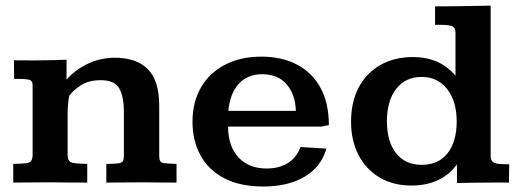

<svg xmlns="http://www.w3.org/2000/svg" viewBox="-20 -659 1880 693"><path d="M27.8 0Q27.8 -2.4 27.8 -12.2Q27.8 -22 27.8 -33.9Q27.8 -45.9 27.8 -55.4Q27.8 -64.9 27.8 -67.4Q58.6 -67.9 73.5 -69.8Q88.4 -71.8 93 -79.1Q97.7 -86.4 97.7 -102.5V-352.5Q97.7 -369.1 82.3 -371.8Q66.9 -374.5 30.8 -374.5Q30.8 -377.9 30.8 -393.1Q30.8 -408.2 30.5 -423.1Q30.3 -438 30.3 -441.4Q49.8 -441.4 67.6 -441.2Q85.4 -440.9 102.1 -440.9Q132.3 -440.9 161.1 -441.7Q189.9 -442.4 220.2 -443.4V-371.6Q249.5 -405.3 293.9 -427.5Q338.4 -449.7 393.1 -450.7Q472.2 -450.7 513.4 -409.7Q554.7 -368.7 554.7 -276.9V-93.8Q554.7 -72.8 569.8 -70.6Q585 -68.4 617.2 -67.4V0Q589.4 0 562.5 -0.2Q535.6 -0.5 497.1 -1Q459.5 -1 427.2 -0.5Q395 0 363.8 0V-67.4Q395.5 -67.4 408.7 -69.8Q421.9 -72.3 424.6 -79.1Q427.2 -85.9 427.2 -99.6V-253.4Q427.2 -311 410.2 -340.3Q393.1 -369.6 343.8 -369.6Q300.3 -369.6 272.5 -351.6Q244.6 -333.5 230 -313.5Q226.6 -297.4 225.3 -278.6Q224.1 -259.8 224.1 -238.8V-100.1Q224.1 -75.7 240.7 -71.8Q257.3 -67.9 294.9 -67.4V0Q262.7 0 232.2 -0.2Q201.7 -0.5 158.2 -1Q118.7 -1 88.4 -0.5Q58.1 0 27.8 0Z M930.7 14.2Q846.7 14.2 789.6 -15.6Q732.4 -45.4 703.6 -98.4Q674.8 -151.4 674.8 -219.2Q674.8 -291 705.6 -343.8Q736.3 -396.5 792.5 -425.5Q848.6 -454.6 922.9 -454.6Q996.6 -454.6 1051.3 -426.3Q1106 -397.9 1136.5 -342.8Q1167 -287.6 1167 -207.5L1139.6 -202.1H803.2Q803.7 -129.9 841.3 -90.3Q878.9 -50.8 941.9 -50.8Q986.8 -50.8 1018.6 -70.3Q1050.3 -89.8 1064.5 -128.4L1158.2 -122.6Q1138.7 -55.7 1078.9 -20.8Q1019 14.2 930.7 14.2ZM804.2 -258.8H1047.9Q1045.9 -318.8 1014.4 -355Q982.9 -391.1 926.3 -391.1Q872.6 -391.1 841.1 -355.7Q809.6 -320.3 804.2 -258.8Z M1465.3 10.7Q1399.4 10.7 1350.6 -18.1Q1301.8 -46.9 1274.4 -98.9Q1247.1 -150.9 1247.1 -219.7Q1247.1 -291.5 1274.9 -343.8Q1302.7 -396 1353.3 -424.6Q1403.8 -453.1 1470.7 -453.1Q1567.4 -453.1 1624 -385.7V-542.5Q1624 -560.5 1611.1 -564.9Q1598.1 -569.3 1572.3 -569.3Q1567.4 -569.8 1561.8 -569.6Q1556.2 -569.3 1550.3 -569.3V-636.2Q1571.8 -635.7 1592.8 -636.2Q1613.8 -636.7 1639.2 -636.7Q1668.9 -637.2 1696.8 -637.7Q1724.6 -638.2 1751 -638.7V-93.3Q1751 -80.6 1760.3 -73.7Q1769.5 -66.9 1795.4 -66.4Q1798.3 -66.4 1805.9 -66.4Q1813.5 -66.4 1817.9 -66.4L1816.9 0Q1799.3 0 1780 -0.2Q1760.7 -0.5 1742.7 0Q1713.9 0 1685.5 0.5Q1657.2 1 1629.4 1.5Q1629.4 -2 1629.4 -15.1Q1629.4 -28.3 1629.4 -43.2Q1629.4 -58.1 1628.9 -65.9Q1604.5 -30.3 1562.7 -9.8Q1521 10.7 1465.3 10.7ZM1501.5 -64Q1563 -64 1595.7 -106.2Q1628.4 -148.4 1628.4 -220.7Q1628.4 -293.5 1594 -337.4Q1559.6 -381.3 1501.5 -381.3Q1443.4 -381.3 1409.9 -338.1Q1376.5 -294.9 1376.5 -221.2Q1376.5 -147.9 1409.7 -106Q1442.9 -64 1501.5 -64Z"/></svg>

Font: Kameron SemiBold
Style: Regular
Weight: 600
Designer: Vernon Adams
Foundry: Vernon Adams
Version: Version 1.100